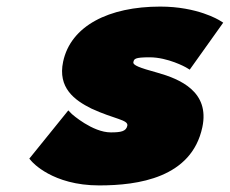

<svg xmlns="http://www.w3.org/2000/svg" viewBox="-20 -548 698 583"><path d="M257.6 -218.3C327 -186.1 370.5 -184.5 366.6 -166.1C362.9 -149.1 347.2 -146 316.4 -146C260.7 -146 198.5 -201.5 198.5 -201.5L187.4 -212.8L69 -66.3L75.7 -58.6C77.7 -56.3 139 15 281.1 15C399.2 15 561.7 -7.8 594.4 -161.7C617.4 -269.8 526.7 -308 457.2 -327.5C403.8 -342.2 383 -349.9 385 -359.4C387.1 -369 388.8 -374 434 -374C490.1 -374 544.1 -343.7 544.1 -343.7L556.1 -336.5L657.8 -479.2L647.3 -485.7C644.9 -487.2 579.5 -528 466.7 -528C310.3 -528 194.8 -469.4 171.7 -360.8C154.8 -281.2 206.4 -243.7 257.6 -218.3Z"/></svg>

Font: Hussar Nova
Style: 96
Weight: 700
Foundry: Cannot Into Space Fonts
Version: Version 0.99